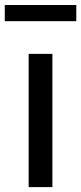

<svg xmlns="http://www.w3.org/2000/svg" viewBox="-58 -764 332 784"><path d="M59 0V-544H156V0ZM-38.5 -677.5V-743.5H253.5V-677.5Z"/></svg>

Font: Encode Sans Condensed Condensed Medium
Style: Regular
Weight: 500
Width: 3
Designer: Multiple Designers
Foundry: Impallari Type
Version: Version 3.000; ttfautohint (v1.8.3) -l 8 -r 50 -G 200 -x 14 